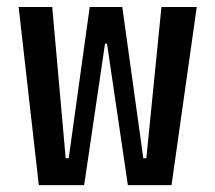

<svg xmlns="http://www.w3.org/2000/svg" viewBox="-20 -538 626 558"><path d="M351.6 0 291 -411.1H285.2L224.6 0H92.8L34.2 -517.6H131.8L170.9 -78.1H179.7L240.7 -517.6H335.4L396.5 -78.1H405.3L449.2 -517.6H551.8L478.5 0Z"/></svg>

Font: CaskaydiaMono NF
Style: Regular
Weight: 400
Designer: Aaron Bell
Foundry: Saja Typeworks
Version: Version 2111.001; ttfautohint (v1.8.4);Nerd Fonts 3.1.1